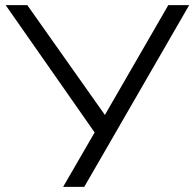

<svg xmlns="http://www.w3.org/2000/svg" viewBox="-20 -725 754 745"><path d="M225 0 357 -228V-197L2 -705H86L387 -279L633 -705H714L307 0Z"/></svg>

Font: Nunito Sans 7pt SemiExpanded Light
Style: Regular
Weight: 300
Width: 6
Designer: Vernon Adams
Foundry: Vernon Adams
Version: Version 3.101;gftools[0.9.27]